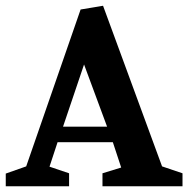

<svg xmlns="http://www.w3.org/2000/svg" viewBox="-30 -647 654 667"><path d="M-10 0V-44L61 -69L250 -614L328 -627L533 -69L604 -45V0H326V-45L391 -65L362 -153H170L142 -68L210 -45V0ZM189 -207H342L262 -423Z"/></svg>

Font: Manuale
Style: Bold
Weight: 700
Version: Version 1.002